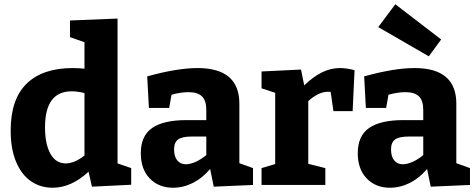

<svg xmlns="http://www.w3.org/2000/svg" viewBox="-20 -867 2233 900"><path d="M595 -79V-1L411 8L395 -62Q314 13 227 13Q169 13 124.5 -18Q80 -49 55 -109.5Q30 -170 30 -255Q30 -402 105 -475Q180 -548 321 -548Q347 -548 376 -545V-669L308 -693V-771L531 -780V-101ZM288 -101Q329 -101 376 -138V-431Q342 -439 316 -439Q191 -439 191 -270Q191 -191 216.5 -146Q242 -101 288 -101Z M1166 -79V0L982 8L965 -75Q929 -32 884 -9.5Q839 13 791 13Q724 13 682 -30.5Q640 -74 640 -149Q640 -230 693 -267Q746 -304 854 -304H947V-352Q947 -396 926.5 -415.5Q906 -435 864 -435Q827 -435 784 -423L773 -361H678L670 -509Q811 -548 906 -548Q1102 -548 1102 -381V-102ZM851 -97Q872 -97 897.5 -108.5Q923 -120 947 -140V-227H879Q833 -227 814.5 -213Q796 -199 796 -167Q796 -133 811 -115Q826 -97 851 -97Z M1642 -538 1633 -346H1543L1530 -436Q1526 -437 1519 -437Q1494 -437 1469.5 -424.5Q1445 -412 1425 -393V-99L1505 -79V0H1206V-79L1270 -98V-432L1206 -453V-532L1391 -541L1406 -467Q1449 -508 1489.5 -528Q1530 -548 1574 -548Q1605 -548 1642 -538Z M2183 -79V0L1999 8L1982 -75Q1946 -32 1901 -9.5Q1856 13 1808 13Q1741 13 1699 -30.5Q1657 -74 1657 -149Q1657 -230 1710 -267Q1763 -304 1871 -304H1964V-352Q1964 -396 1943.5 -415.5Q1923 -435 1881 -435Q1844 -435 1801 -423L1790 -361H1695L1687 -509Q1828 -548 1923 -548Q2119 -548 2119 -381V-102ZM1868 -97Q1889 -97 1914.5 -108.5Q1940 -120 1964 -140V-227H1896Q1850 -227 1831.5 -213Q1813 -199 1813 -167Q1813 -133 1828 -115Q1843 -97 1868 -97ZM2048 -682 1990 -603 1753 -740 1833 -847Z"/></svg>

Font: Bitter Pro OGT
Style: Bold
Weight: 700
Designer: Sol Matas, and Bitter project Authors
Foundry: Sol Matas
Version: Version 2.110